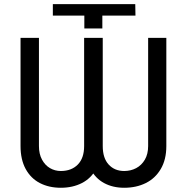

<svg xmlns="http://www.w3.org/2000/svg" viewBox="-20 -887 893 917"><path d="M232.4 -812.5V-867.2H626L627 -812.5H468.8V-751H382.8V-812.5ZM463.9 -706.1V-189.5Q463.9 -125 439.5 -80.1Q415 -35.2 371.1 -12.7Q327.1 9.8 270.5 9.8Q213.9 9.8 170.4 -12.7Q127 -35.2 102.5 -80.1Q78.1 -125 78.1 -189.5V-706.1H166V-189.5Q166 -151.4 180.7 -124.5Q195.3 -97.7 218.8 -84Q242.2 -70.3 270.5 -70.3Q321.3 -70.3 351.6 -101.1Q381.8 -131.8 381.8 -189.5V-706.1ZM774.4 -706.1V-189.5Q774.4 -125 748 -80.1Q721.7 -35.2 676.3 -12.7Q630.9 9.8 573.2 9.8Q518.6 9.8 477.1 -12.7Q435.5 -35.2 412.6 -79.6Q389.6 -124 389.6 -189.5V-706.1H470.7V-189.5Q470.7 -131.8 499 -101.1Q527.3 -70.3 573.2 -70.3Q604.5 -70.3 630.4 -84Q656.2 -97.7 671.9 -124.5Q687.5 -151.4 687.5 -189.5V-706.1Z"/></svg>

Font: Pretendard JP Variable
Style: Regular
Weight: 400
Designer: Base glyphs from Inter by Rasmus Andersson; Hangul glyphs from Noto Sans CJK(Source Han Sans) by Jang Soo-young and Kang
Foundry: Kil Hyung-jin
Version: Version 1.307;Glyphs 3.2 (3192)